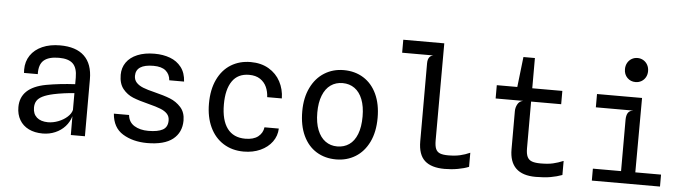

<svg xmlns="http://www.w3.org/2000/svg" viewBox="-49 -997 4297 1208"><g transform="rotate(5 2100.0 -393.0)"><path d="M80.5 -146.5Q80.5 -270 241.5 -300.5Q327.5 -316 424 -321V-363Q424 -424 396.2 -450.8Q368.5 -477.5 308 -477.5Q243.5 -477.5 212.8 -451Q182 -424.5 184 -363.5H97Q96 -377.5 96 -384.5Q96 -436 122.2 -474.8Q148.5 -513.5 196.5 -534.8Q244.5 -556 308.5 -556Q409.5 -556 461.5 -506.2Q513.5 -456.5 513.5 -360V0H424.5L424 -118.5Q413.5 -82 388 -53.8Q362.5 -25.5 325.8 -9.8Q289 6 247 6Q196 6 158.5 -12.5Q121 -31 100.8 -65.5Q80.5 -100 80.5 -146.5ZM424 -158.5V-264.5Q397.5 -263 359.2 -257.8Q321 -252.5 293.5 -246.5Q250.5 -237 225.5 -224.5Q200.5 -212 189.5 -194.5Q178.5 -177 178.5 -151.5Q178.5 -112 203.2 -90Q228 -68 273.5 -67.5Q306 -67.5 339 -80.2Q372 -93 395.2 -114Q418.5 -135 424 -158.5Z M682.5 -157.5H778.5Q783 -112.5 818.8 -90.5Q854.5 -68.5 907 -68.5Q967.5 -68.5 998.5 -85.5Q1029.5 -102.5 1029.5 -144.5Q1029.5 -170 1014.2 -186.5Q999 -203 971.2 -214Q943.5 -225 896 -237Q833.5 -252.5 795.2 -268Q757 -283.5 730.5 -316.2Q704 -349 704 -405Q704 -449.5 727.8 -483.5Q751.5 -517.5 797 -536.5Q842.5 -555.5 905.5 -555.5Q959.5 -555.5 1003.2 -539.2Q1047 -523 1074.5 -487.5Q1102 -452 1105 -397H1011.5Q1008.5 -435 982.5 -457Q956.5 -479 905 -479Q794 -479 794 -406Q794 -380.5 810 -363.5Q826 -346.5 853.2 -335.8Q880.5 -325 924.5 -314.5Q985.5 -299.5 1025.2 -283.8Q1065 -268 1094 -236Q1123 -204 1123 -152Q1122.5 -77 1068.8 -34.2Q1015 8.5 906 8.5Q816 8 752.8 -30.8Q689.5 -69.5 682.5 -157.5Z M1273 -273Q1273 -361.5 1303.5 -425.5Q1334 -489.5 1388.2 -522.8Q1442.5 -556 1512.5 -556Q1578.5 -556 1626.8 -527.5Q1675 -499 1700.5 -451Q1726 -403 1727 -345H1634.5Q1633 -380 1619.8 -409.2Q1606.5 -438.5 1579 -456.8Q1551.5 -475 1509.5 -475Q1438.5 -475 1402.8 -423Q1367 -371 1367 -276Q1367 -176.5 1405.8 -124.5Q1444.5 -72.5 1519.5 -72.5Q1572 -72.5 1600.8 -95.5Q1629.5 -118.5 1634 -154.5H1724.5Q1723 -108 1695.8 -70.8Q1668.5 -33.5 1621.8 -12.2Q1575 9 1516.5 9Q1443.5 9 1388.2 -25.8Q1333 -60.5 1303 -124.2Q1273 -188 1273 -273Z M1862 -276Q1862 -361.5 1893 -425.2Q1924 -489 1978.2 -522.8Q2032.5 -556.5 2100 -556.5Q2171 -556.5 2225 -522.8Q2279 -489 2308.5 -425.8Q2338 -362.5 2338 -276Q2338 -186.5 2306.8 -122.5Q2275.5 -58.5 2221.5 -25.5Q2167.5 7.5 2100 7.5Q2029.5 7.5 1975.8 -25.5Q1922 -58.5 1892 -122.2Q1862 -186 1862 -276ZM2243 -276Q2243 -339.5 2225.5 -384Q2208 -428.5 2175.8 -451.5Q2143.5 -474.5 2100 -474.5Q2057 -474.5 2024.8 -451.8Q1992.5 -429 1974.8 -384.2Q1957 -339.5 1957 -276Q1957 -211.5 1975 -166.2Q1993 -121 2025.2 -97.8Q2057.5 -74.5 2100 -74.5Q2143 -74.5 2175.2 -96.8Q2207.5 -119 2225.2 -164.2Q2243 -209.5 2243 -276Z M2618 -152.5V-645Q2618 -668.5 2627.2 -681.8Q2636.5 -695 2653.5 -697.5H2456V-779.5H2715L2714 -167Q2714 -131.5 2722 -113Q2730 -94.5 2748.5 -87Q2767 -79.5 2800.5 -79.5Q2843.5 -79.5 2875.2 -86.8Q2907 -94 2938 -108V-19Q2909 -7 2868.8 0.2Q2828.5 7.5 2785 7.5Q2701.5 7.5 2659.8 -30.2Q2618 -68 2618 -152.5Z M3527.5 -108V-19Q3494 -6.5 3454.5 0.5Q3415 7.5 3360.5 7.5Q3194.5 7.5 3194.5 -152.5V-393Q3194.5 -416.5 3206 -437.2Q3217.5 -458 3241 -462H3067V-546H3196.5L3218.5 -737H3291V-546H3481V-462H3291V-167Q3291 -132 3300.2 -113Q3309.5 -94 3329.5 -86.8Q3349.5 -79.5 3385 -79.5Q3431.5 -79.5 3462.8 -86.8Q3494 -94 3527.5 -108Z M3861.5 -717Q3861.5 -739 3871.2 -756.5Q3881 -774 3897.8 -783.8Q3914.5 -793.5 3934.5 -793.5Q3954.5 -793.5 3971.2 -783.8Q3988 -774 3997.8 -756.5Q4007.5 -739 4007.5 -717Q4007.5 -695 3997.8 -677.8Q3988 -660.5 3971.2 -651Q3954.5 -641.5 3934.5 -641.5Q3903.5 -641.5 3882.5 -662.5Q3861.5 -683.5 3861.5 -717ZM3983 -75.5H4145.5V0H3715V-75.5H3893V-399.5Q3893 -427 3902.8 -443Q3912.5 -459 3937 -461.5H3700V-545.5H3984.5Z"/></g></svg>

Font: SplineSansMono30
Style: Regular
Weight: 400
Designer: Eben Sorkin, Mirko Velimirovic
Foundry: Sorkin Type
Version: Version 1.000